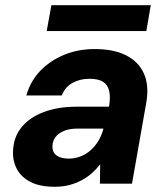

<svg xmlns="http://www.w3.org/2000/svg" viewBox="-20 -704 636 736"><path d="M190 12Q133 12 97 -6.5Q61 -25 44.5 -56.5Q28 -88 30 -126Q32 -178 62 -215.5Q92 -253 146.5 -274Q201 -295 274 -295H398Q404 -332 398.5 -355.5Q393 -379 375 -390.5Q357 -402 323 -402Q286 -402 257.5 -386Q229 -370 217 -338H81Q96 -392 133.5 -431.5Q171 -471 225 -493.5Q279 -516 343 -516Q415 -516 463 -492Q511 -468 531.5 -422.5Q552 -377 541 -312L486 0H363L364 -74Q350 -56 332 -40Q314 -24 292 -12.5Q270 -1 245 5.5Q220 12 190 12ZM243 -96Q267 -96 289 -104.5Q311 -113 328.5 -129Q346 -145 358 -165.5Q370 -186 376 -209V-211H276Q247 -211 226 -202.5Q205 -194 193.5 -179.5Q182 -165 181 -145Q180 -120 197 -108Q214 -96 243 -96ZM159 -585 177 -684H558L541 -585Z"/></svg>

Font: DM Sans ExtraBold
Style: Italic
Weight: 800
Italic angle: -10°
Designer: Colophon Foundry, Jonny Pinhorn
Foundry: Colophon Foundry
Version: Version 4.004;gftools[0.9.30]